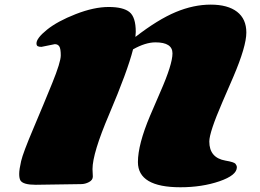

<svg xmlns="http://www.w3.org/2000/svg" viewBox="-20 -790 1123 830"><path d="M216.8 -599.1 159.2 -587.4Q148.4 -587.4 143.1 -590.3Q137.7 -593.3 137.7 -602.5Q137.7 -625 183.1 -661.6Q228.5 -698.2 307.4 -729Q386.2 -759.8 449.5 -759.8Q512.7 -759.8 539.8 -737.8Q566.9 -715.8 566.9 -652.3L565.4 -630.4Q662.6 -705.6 739.7 -737.8Q816.9 -770 890.9 -770Q964.8 -770 1004.9 -739Q1044.9 -708 1044.9 -649.4Q1044.9 -589.4 988.3 -457Q964.8 -402.3 941.4 -348.6Q884.8 -217.8 884.8 -178.2Q884.8 -107.9 954.6 -95.7Q992.2 -89.4 998 -81.8Q1003.9 -74.2 1003.9 -66.9Q1003.9 -32.2 928.5 -6.3Q853 19.5 759.8 19.5Q576.2 19.5 576.2 -89.4Q576.2 -165.5 628.9 -290Q650.9 -342.3 672.9 -392.1Q725.6 -511.7 725.6 -559.3Q725.6 -606.9 651.9 -606.9Q608.9 -606.9 555.2 -576.7Q531.2 -482.4 452.1 -296.4Q379.9 -127.4 379.9 -59.1Q379.9 -59.1 381.3 -26.9Q381.3 -11.7 364.7 -2.9Q348.1 5.9 330.1 5.9L134.3 8.8Q80.1 8.8 68.4 -9.8Q63 -19 63 -38.3Q63 -57.6 71.3 -93.5Q79.6 -129.4 124.3 -234.6Q168.9 -339.8 205.8 -430.7Q242.7 -521.5 242.7 -550.5Q242.7 -579.6 236.3 -589.4Q230 -599.1 216.8 -599.1Z"/></svg>

Font: Sonsie One
Style: Regular
Weight: 400
Designer: Riccardo De Franceschi
Foundry: Sorkin Type Co
Version: Version 1.003